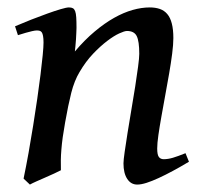

<svg xmlns="http://www.w3.org/2000/svg" viewBox="-20 -477 545 517"><path d="M488.8 -41.5Q466.8 -28.3 446 -17.1Q425.3 -5.9 407.2 2.4Q389.2 10.7 374.5 15.4Q359.9 20 349.6 20Q332.5 20 322.5 4.6Q312.5 -10.7 312.5 -37.1Q312.5 -45.9 315.7 -68.1Q318.8 -90.3 323.5 -119.4Q328.1 -148.4 333.7 -181.2Q339.4 -213.9 344 -243.7Q348.6 -273.4 351.8 -297.4Q355 -321.3 355 -332Q355 -366.2 348.1 -379.9Q341.3 -393.6 321.8 -393.6Q315.4 -393.6 301 -387Q286.6 -380.4 268.6 -366.7Q250.5 -353 230.7 -332.3Q210.9 -311.5 194.3 -283.2Q180.2 -259.8 171.9 -227.1Q163.6 -194.3 155.3 -147Q151.4 -125 148.9 -107.4Q146.5 -89.8 145.3 -74.5Q144 -59.1 143.8 -45.7Q143.6 -32.2 144 -18.6Q137.7 -15.1 126 -9.8Q114.3 -4.4 101.8 1Q89.4 6.3 77.9 11.5Q66.4 16.6 60.5 20L43.5 3.9Q50.3 -28.8 56.9 -65.4Q63.5 -102.1 69.3 -138.9Q75.2 -175.8 80.3 -210.9Q85.4 -246.1 89.1 -275.9Q92.8 -305.7 95 -328.4Q97.2 -351.1 97.2 -362.3Q97.2 -373.5 95.9 -380.1Q94.7 -386.7 92.5 -389.9Q90.3 -393.1 86.9 -394Q83.5 -395 79.1 -395Q74.7 -395 66.2 -393.1Q57.6 -391.1 49.3 -388.7Q39.6 -385.7 28.3 -382.3L20.5 -406.2Q41 -415 64 -424.1Q86.9 -433.1 107.4 -440.4Q127.9 -447.8 143.6 -452.4Q159.2 -457 165.5 -457Q172.4 -457 176.3 -454.8Q180.2 -452.6 182.4 -446.8Q184.6 -440.9 185.3 -430.2Q186 -419.4 186 -401.9Q186 -396.5 185.5 -388.4Q185.1 -380.4 184.6 -371.1Q184.1 -361.8 183.1 -353Q182.1 -344.2 181.6 -338.4Q208 -369.6 234.9 -392.1Q261.7 -414.6 287.4 -429Q313 -443.4 337.2 -450.2Q361.3 -457 383.3 -457Q398.4 -457 410.4 -452.9Q422.4 -448.7 430.4 -439.2Q438.5 -429.7 442.6 -413.8Q446.8 -397.9 446.8 -374.5Q446.8 -357.4 443.6 -332.5Q440.4 -307.6 435.5 -279.3Q430.7 -251 425 -220.7Q419.4 -190.4 414.6 -163.1Q409.7 -135.7 406.5 -113.3Q403.3 -90.8 403.3 -77.1Q403.3 -60.5 407.7 -54.4Q412.1 -48.3 420.9 -48.3Q432.1 -48.3 445.6 -52.2Q459 -56.2 479.5 -64.5Z"/></svg>

Font: Gentium Book Basic
Style: Italic
Weight: 400
Italic angle: -8°
Designer: J. Victor Gaultney and Annie Olsen
Foundry: SIL International
Version: Version 1.102; 2013; Maintenance release